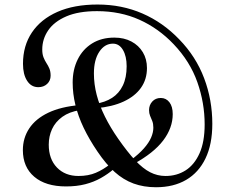

<svg xmlns="http://www.w3.org/2000/svg" viewBox="-20 -788 982 827"><path d="M652 18.5Q727.5 18.5 781.8 -13.2Q836 -45 865.2 -105.8Q894.5 -166.5 894.5 -254.5Q894.5 -358 859.2 -451.2Q824 -544.5 752 -618.5Q682 -691.5 593.2 -730Q504.5 -768.5 400 -768.5Q299.5 -768.5 227.8 -737Q156 -705.5 117.5 -648.2Q79 -591 79 -513Q79 -467.5 96.8 -440Q114.5 -412.5 145 -412.5Q168 -412.5 183 -426.5Q198 -440.5 198 -462Q198 -480 192.8 -492.5Q187.5 -505 180.2 -516Q173 -527 167.5 -540.8Q162 -554.5 162 -574.5Q162 -620 187.8 -657.5Q213.5 -695 265.8 -717.5Q318 -740 398 -740Q498 -740 580.5 -703Q663 -666 728 -597.5Q798.5 -523.5 830 -434.2Q861.5 -345 861.5 -252Q861.5 -177 839.5 -127.8Q817.5 -78.5 779.5 -54.2Q741.5 -30 693 -30Q658 -30 626.8 -46Q595.5 -62 562.5 -97.2Q529.5 -132.5 489 -190.5Q455.5 -238.5 432 -285.8Q408.5 -333 396.5 -379.2Q384.5 -425.5 384.5 -471.5Q384.5 -530.5 407.8 -565.2Q431 -600 466.5 -600Q493.5 -600 509.5 -573Q525.5 -546 525.5 -502.5Q525.5 -454 509.2 -420Q493 -386 462.8 -366.5Q432.5 -347 390.5 -341L394.5 -322Q463.5 -328 512.2 -350.5Q561 -373 587 -409.5Q613 -446 613 -495Q613 -533.5 595.2 -563Q577.5 -592.5 546 -609.2Q514.5 -626 472.5 -626Q417 -626 376.8 -601Q336.5 -576 314.8 -532.2Q293 -488.5 293 -432.5Q293 -384.5 304.8 -336Q316.5 -287.5 340.2 -237.8Q364 -188 400 -135Q436.5 -81 474 -47.2Q511.5 -13.5 555.2 2.5Q599 18.5 652 18.5ZM543 -98 556 -82Q641.5 -128.5 682.8 -182.8Q724 -237 724 -296.5Q724 -329 709.8 -347.5Q695.5 -366 672.5 -366Q650 -366 636 -350.8Q622 -335.5 622 -313.5Q622 -300 626.5 -289.2Q631 -278.5 635.8 -266.8Q640.5 -255 640.5 -238Q640.5 -218 631 -195.8Q621.5 -173.5 600 -149Q578.5 -124.5 543 -98ZM324 -313.5V-335.5Q242.5 -328.5 188 -302.5Q133.5 -276.5 106 -235Q78.5 -193.5 78.5 -141.5Q78.5 -68.5 127.5 -26.8Q176.5 15 264.5 15Q310.5 15 347.2 5.5Q384 -4 414.2 -21Q444.5 -38 471 -60.5L455 -81.5Q425 -57.5 392.8 -43.8Q360.5 -30 318 -30Q260.5 -30 225.2 -66.5Q190 -103 190 -165Q190 -201 204.2 -232Q218.5 -263 248.5 -284.8Q278.5 -306.5 324 -313.5Z"/></svg>

Font: Fraunces 48pt
Style: Regular
Weight: 400
Version: Version 1.000;[b76b70a41]